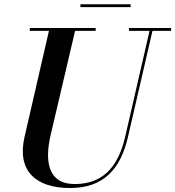

<svg xmlns="http://www.w3.org/2000/svg" viewBox="-20 -884 838 918"><path d="M364.5 -863.5V-850H604.5V-863.5ZM122.5 -750V-736.5H214L97.5 -230C59.5 -66 152 15 315 15C473 15 556 -73 592 -230L709 -736.5H798V-750H597V-736.5H695L578.5 -230C544 -80 467 -4 337 -4C208 -4 193 -115 222.5 -240L339 -736.5H437.5V-750Z"/></svg>

Font: Bodoni* 16pt Medium
Style: Italic
Weight: 500
Italic angle: -13°
Version: Version 2.3